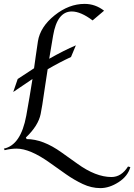

<svg xmlns="http://www.w3.org/2000/svg" viewBox="-75 -772 690 987"><path d="M360 -752Q415 -752 460 -717L401 -667Q340 -713 294 -713Q219 -713 198 -589L178 -470Q256 -514 315 -539L290 -479Q228 -450 170 -416Q164 -379 156 -324Q140 -212 134 -186Q122 -126 58 -65L62 -57Q146 -57 242 12Q282 40 322 69Q417 138 498 138Q549 138 583 84L595 87Q582 134 534.5 164.5Q487 195 441 195Q395 195 350.5 174Q306 153 264 123.5Q222 94 180 64Q79 -8 10 -8Q-19 -8 -51 0L-55 -8Q32 -26 60 -177Q77 -271 92 -366Q17 -316 -7 -299L16 -366Q36 -380 100 -421Q102 -434 109 -485Q116 -536 120 -560Q132 -634 205.5 -693Q279 -752 360 -752Z"/></svg>

Font: Felipa
Style: Regular
Weight: 400
Designer: Javier Alcaraz
Foundry: Fontstage
Version: Version 1.001